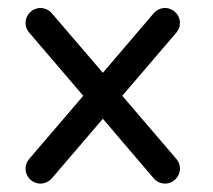

<svg xmlns="http://www.w3.org/2000/svg" viewBox="-20 -547 524 473"><path d="M414.6 -155.3 281.2 -311 414.6 -466.8C420.4 -473.6 423.3 -481.4 423.3 -490.7C423.3 -510.7 406.7 -527.3 386.7 -527.3C375.5 -527.3 365.2 -522 358.9 -514.6L233.4 -367.7L107.4 -514.6C101.1 -522 90.8 -527.3 79.6 -527.3C59.6 -527.3 43 -510.7 43 -490.7C43 -481.4 45.9 -473.6 51.8 -466.8L185.1 -311L51.8 -155.3C45.9 -148.4 43 -140.6 43 -131.3C43 -111.3 59.6 -94.7 79.6 -94.7C90.8 -94.7 101.1 -100.1 107.4 -107.4L233.4 -254.4L358.9 -107.4C365.2 -100.1 375.5 -94.7 386.7 -94.7C406.7 -94.7 423.3 -111.3 423.3 -131.3C423.3 -140.6 420.4 -148.4 414.6 -155.3Z"/></svg>

Font: Velvelyne
Style: Regular
Weight: 400
Designer: Manon Van der Borght et Mariel Nils
Foundry: Velvetyne
Version: Version 1.070;Glyphs 3.3.1 (3343)